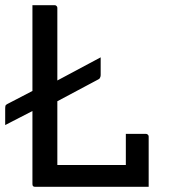

<svg xmlns="http://www.w3.org/2000/svg" viewBox="-42 -720 662 740"><path d="M94 0Q91 0 89 -0.5Q87 -1 85.5 -2.5Q84 -4 83.5 -6Q83 -8 83 -11Q83 -92 83 -175.5Q83 -259 83 -338.5Q83 -418 83 -487Q83 -556 83 -608Q83 -631 83 -654Q83 -677 83 -700Q105 -700 126 -700Q147 -700 168 -700Q172 -700 174 -698.5Q176 -697 177.5 -695Q179 -693 179 -689Q179 -614 179 -538Q179 -462 179 -386Q179 -310 179 -234.5Q179 -159 179 -84H462Q479 -84 490.5 -78Q502 -72 510 -61Q518 -50 523 -35Q528 -20 531 0ZM443 -204Q457 -204 469.5 -204Q482 -204 494.5 -204Q507 -204 520 -204Q524 -204 526 -202.5Q528 -201 529.5 -199Q531 -197 531 -193Q531 -174 531 -149Q531 -124 531 -96.5Q531 -69 531 -44Q531 -19 531 0Q497 -2 477.5 -10.5Q458 -19 450.5 -33.5Q443 -48 443 -68Q443 -86 443 -111Q443 -136 443 -161.5Q443 -187 443 -204ZM346 -499Q346 -490 346 -477Q346 -464 346 -432Q346 -427 345 -424Q344 -421 342.5 -418.5Q341 -416 337 -414L170 -325Q161 -321 151.5 -318.5Q142 -316 132.5 -314Q123 -312 112 -307L-22 -238Q-22 -245 -22 -250.5Q-22 -256 -22 -266.5Q-22 -277 -22 -300Q-22 -308 -21 -312Q-20 -316 -14 -319L115 -386Q124 -391 133 -393Q142 -395 151 -397.5Q160 -400 170 -405Z"/></svg>

Font: Recursive Monospace
Style: Regular
Weight: 400
Version: Version 1.047